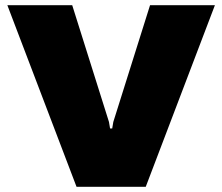

<svg xmlns="http://www.w3.org/2000/svg" viewBox="-20 -720 857 740"><path d="M8.3 -700H258.3L400 -250L404.2 -225H412.5L416.7 -250L558.3 -700H808.3L541.7 0H275Z"/></svg>

Font: BoonTook
Style: Regular
Weight: 400
Designer: Sungsit Sawaiwan
Foundry: FontUni
Version: Version 3.0